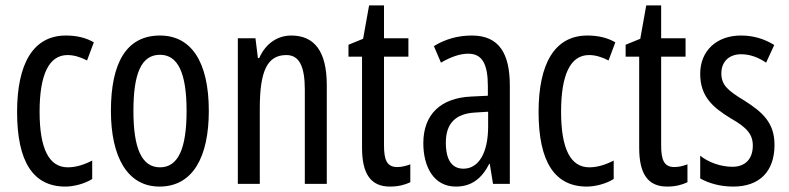

<svg xmlns="http://www.w3.org/2000/svg" viewBox="-20 -678 2908 708"><path d="M221 10C251 10 292 0 320 -18V-86C289 -70 259 -61 230 -61C161 -61 126 -129 126 -266C126 -404 161 -475 229 -475C252 -475 276 -468 301 -455L326 -522C298 -538 265 -547 223 -547C101 -547 43 -441 43 -265C43 -82 102 10 221 10Z M750 -269C750 -452 684 -547 570 -547C446 -547 389 -446 389 -269C389 -101 449 10 568 10C693 10 750 -102 750 -269ZM472 -269C472 -407 501 -476 570 -476C637 -476 668 -407 668 -269C668 -130 637 -61 570 -61C502 -61 472 -132 472 -269Z M1054 -547C1003 -547 959 -517 936 -464H931L922 -537H857V0H938V-279C938 -417 966 -475 1036 -475C1084 -475 1104 -432 1104 -348V0H1185V-364C1185 -488 1140 -547 1054 -547Z M1445 -62C1406 -62 1396 -89 1396 -143V-469H1486V-537H1396V-658H1341L1319 -535L1265 -513V-469H1315V-133C1315 -37 1347 10 1418 10C1448 10 1472 4 1493 -6V-72C1477 -66 1461 -62 1445 -62Z M1720 -547C1669 -547 1622 -534 1580 -508L1606 -447C1644 -469 1677 -480 1707 -480C1758 -480 1779 -442 1779 -360V-325L1718 -322C1605 -317 1541 -256 1541 -150C1541 -65 1578 10 1661 10C1717 10 1756 -18 1784 -74H1786L1798 0H1860V-362C1860 -480 1821 -547 1720 -547ZM1732 -263 1780 -266V-212C1780 -114 1745 -56 1689 -56C1648 -56 1624 -86 1624 -152C1624 -222 1659 -259 1732 -263Z M2144 10C2174 10 2215 0 2243 -18V-86C2212 -70 2182 -61 2153 -61C2084 -61 2049 -129 2049 -266C2049 -404 2084 -475 2152 -475C2175 -475 2199 -468 2224 -455L2249 -522C2221 -538 2188 -547 2146 -547C2024 -547 1966 -441 1966 -265C1966 -82 2025 10 2144 10Z M2467 -62C2428 -62 2418 -89 2418 -143V-469H2508V-537H2418V-658H2363L2341 -535L2287 -513V-469H2337V-133C2337 -37 2369 10 2440 10C2470 10 2494 4 2515 -6V-72C2499 -66 2483 -62 2467 -62Z M2836 -144C2836 -226 2791 -265 2725 -307C2662 -345 2640 -365 2640 -408C2640 -450 2668 -478 2713 -478C2746 -478 2777 -466 2805 -447L2835 -512C2798 -535 2758 -547 2712 -547C2623 -547 2562 -491 2562 -406C2562 -323 2607 -283 2674 -242C2734 -208 2756 -183 2756 -141C2756 -92 2728 -63 2681 -63C2637 -63 2591 -80 2562 -104V-20C2592 -3 2634 10 2684 10C2780 10 2836 -45 2836 -144Z"/></svg>

Font: Noto Sans Arabic UI XCn
Style: Regular
Weight: 400
Width: 2
Designer: Monotype Design Team, Nadine Chahine and Nizar Qandah
Foundry: Monotype Imaging Inc.
Version: Version 2.010